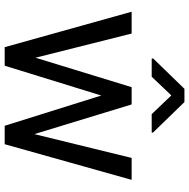

<svg xmlns="http://www.w3.org/2000/svg" viewBox="-14 -774 788 799"><g transform="rotate(90 379.5 -374.0)"><path d="M28.3 -528.3H119.1L219.7 -128.4L342.3 -528.3H414.1L537.6 -123.5L636.7 -528.3H728L579.6 0H502.9L377 -401.9L252.9 0H175.8ZM223.1 -618.2 349.1 -748H404.3L531.2 -617.2V-611.8H454.6L376.5 -693.4L298.8 -611.8H223.1Z"/></g></svg>

Font: Bert Sans Medium
Style: Regular
Weight: 500
Designer: Christian Robertson, Adam Twardoch, & Cristiano Sobral
Foundry: Google
Version: Version 12.135;January 10, 2020;FontCreator 12.0.0.2547 64-b